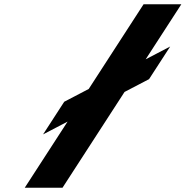

<svg xmlns="http://www.w3.org/2000/svg" viewBox="-20 -880 870 900"><path d="M96 0H273L563.8 -449L678.7 -509L777.8 -662L662.9 -602L830 -860H653L395.9 -463L281 -403L181.9 -250L296.8 -310Z"/></svg>

Font: Hussar
Style: BdWodka
Weight: 700
Foundry: Cannot Into Space Fonts
Version: Version 2.00